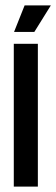

<svg xmlns="http://www.w3.org/2000/svg" viewBox="-20 -690 208 710"><path d="M31 0V-528H120V0ZM107 -572H32L71 -670H168Z"/></svg>

Font: Bricolage Grotesque 48pt Condensed
Style: Regular
Weight: 400
Width: 3
Designer: Mathieu Triay
Foundry: Atelier Triay
Version: Version 1.000; ttfautohint (v1.8.4.7-5d5b);gftools[0.9.32]